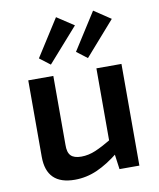

<svg xmlns="http://www.w3.org/2000/svg" viewBox="-86 -832 755 913"><g transform="rotate(-10 291.5 -375.5)"><path d="M186 -491V-159Q185 -122 200.5 -106Q216 -90 251 -90Q286 -90 321 -105Q356 -120 406 -150L418 -78Q362 -33 310 -10Q258 13 202 13Q65 13 65 -122V-491ZM515 -491V0H419L406 -95L394 -109V-491ZM247 -764 329 -710 184 -546 133 -585ZM426 -764 507 -710 363 -546 312 -585Z"/></g></svg>

Font: Exo 2 SemiBold
Style: Regular
Weight: 600
Designer: Natanael Gama
Foundry: Natanael Gama
Version: Version 2.010